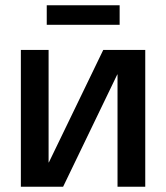

<svg xmlns="http://www.w3.org/2000/svg" viewBox="-20 -707 629 727"><path d="M59 0V-518H164V-92H165L371 -518H530V0H425V-425H424L219 0ZM157 -687H433V-613H157Z"/></svg>

Font: TikTok Sans 24pt Medium
Style: Regular
Weight: 500
Version: Version 4.000